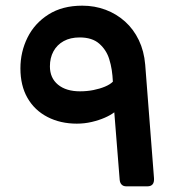

<svg xmlns="http://www.w3.org/2000/svg" viewBox="-20 -652 632 677"><path d="M425 5Q415 5 409 -1Q403 -7 402 -18L383 -256Q370 -246 349.5 -237Q329 -228 303.5 -222Q278 -216 251 -216Q193 -216 147.5 -239.5Q102 -263 77 -306.5Q52 -350 52 -411Q52 -469 77 -519.5Q102 -570 151 -601Q200 -632 270 -632Q314 -632 352.5 -617.5Q391 -603 421 -576Q451 -549 469.5 -510.5Q488 -472 492 -424L523 -24Q524 -9 518 -2Q512 5 500 5ZM262 -330Q287 -330 309.5 -334.5Q332 -339 350 -346.5Q368 -354 378 -364Q377 -386 374 -405.5Q371 -425 365 -444Q355 -476 330 -498Q305 -520 261 -520Q228 -520 204.5 -507Q181 -494 168.5 -471Q156 -448 156 -418Q156 -377 184.5 -353.5Q213 -330 262 -330Z"/></svg>

Font: Rubik Light SemiBold
Style: Regular
Weight: 600
Version: Version 2.300;gftools[0.9.30]